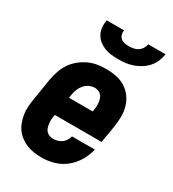

<svg xmlns="http://www.w3.org/2000/svg" viewBox="-183 -852 867 961"><g transform="rotate(30 250.0 -371.0)"><path d="M210 8Q188 8 165.5 5Q143 2 123 -6Q103 -14 86 -26.5Q69 -39 56.5 -55.5Q44 -72 36.5 -92.5Q29 -113 25.5 -135Q22 -157 23.5 -179.5Q25 -202 29 -225L50 -355Q55 -380 63.5 -404.5Q72 -429 87 -451Q102 -473 123.5 -490.5Q145 -508 169 -519Q193 -530 218.5 -534Q244 -538 269 -538Q299 -538 328 -532Q357 -526 380.5 -511Q404 -496 420.5 -473Q437 -450 444.5 -422.5Q452 -395 451.5 -365Q451 -335 446 -305L430 -210H160L159 -207Q157 -195 156 -183.5Q155 -172 156.5 -160.5Q158 -149 161 -138Q164 -127 171 -119Q178 -111 188.5 -106.5Q199 -102 210 -102Q223 -102 236 -105.5Q249 -109 259.5 -116.5Q270 -124 277.5 -135.5Q285 -147 288 -160H420Q412 -125 393 -92.5Q374 -60 345 -36.5Q316 -13 280.5 -2.5Q245 8 210 8ZM178 -320H315L316 -323Q318 -335 319 -346.5Q320 -358 319 -369.5Q318 -381 315 -391.5Q312 -402 305.5 -410.5Q299 -419 288.5 -423.5Q278 -428 267 -428Q250 -428 234 -420.5Q218 -413 206.5 -399Q195 -385 189 -369Q183 -353 181 -337ZM295 -610Q274 -610 253.5 -612.5Q233 -615 215 -622Q197 -629 181.5 -641.5Q166 -654 157 -671Q148 -688 146 -708.5Q144 -729 148 -750H248Q246 -737 249.5 -725Q253 -713 262 -705.5Q271 -698 283.5 -695.5Q296 -693 308 -693Q321 -693 334.5 -695.5Q348 -698 359.5 -705.5Q371 -713 378.5 -725Q386 -737 388 -750H488Q485 -729 476.5 -708.5Q468 -688 453 -671Q438 -654 419 -642Q400 -630 379 -622.5Q358 -615 337 -612.5Q316 -610 295 -610Z"/></g></svg>

Font: Iosevka Curly Heavy Oblique
Style: Regular
Weight: 900
Italic angle: -9°
Monospace: yes
Designer: Belleve Invis
Foundry: Belleve Invis
Version: Version 11.1.0; ttfautohint (v1.8.3)